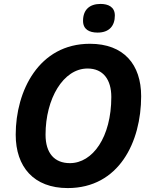

<svg xmlns="http://www.w3.org/2000/svg" viewBox="-20 -948 770 978"><path d="M477 -782C537 -782 565 -817 565 -869C565 -913 531 -928 492 -928C436 -928 403 -898 403 -842C403 -798 435 -782 477 -782ZM325 10C586 10 699 -225 699 -458C699 -619 611 -725 438 -725C178 -725 60 -485 60 -262C60 -98 152 10 325 10ZM336 -117C258 -117 212 -167 212 -262C212 -445 302 -599 426 -599C506 -599 547 -542 547 -454C547 -249 452 -117 336 -117Z"/></svg>

Font: Noto Sans
Style: Bold Italic
Weight: 700
Italic angle: -12°
Designer: Monotype Design Team
Foundry: Monotype Imaging Inc.
Version: Version 2.013